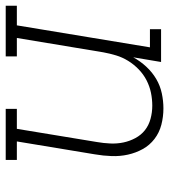

<svg xmlns="http://www.w3.org/2000/svg" viewBox="4 -596 578 655"><g transform="rotate(90 292.5 -269.0)"><path d="M-15 0V-38H52L127 -492H65V-530H177L161 -435Q174 -459 193 -479.5Q212 -500 235 -513.5Q258 -527 284 -532.5Q310 -538 335 -538Q364 -538 391 -531Q418 -524 439.5 -507.5Q461 -491 474 -467.5Q487 -444 493 -417Q499 -390 498 -361.5Q497 -333 492 -304L448 -38H511V0H337V-38H405L450 -311Q454 -334 455 -357Q456 -380 451.5 -401.5Q447 -423 436.5 -442.5Q426 -462 409.5 -475Q393 -488 371 -494Q349 -500 326 -500Q304 -500 282 -495.5Q260 -491 239.5 -480.5Q219 -470 202 -453.5Q185 -437 173 -417.5Q161 -398 154.5 -376.5Q148 -355 144 -333L95 -38H158V0Z"/></g></svg>

Font: Iosevka Slab XLtExObl
Style: Regular
Weight: 200
Width: 7
Italic angle: -9°
Monospace: yes
Designer: Belleve Invis
Foundry: Belleve Invis
Version: Version 11.1.1; ttfautohint (v1.8.3)